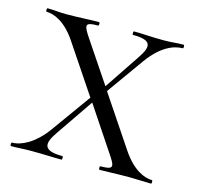

<svg xmlns="http://www.w3.org/2000/svg" viewBox="-77 -549 652 630"><g transform="rotate(15 249.5 -234.0)"><path d="M487 -12C462 -12 423 -27 385 -83L269 -256L359 -382C399 -437 440 -456 473 -456C476 -456 476 -468 473 -468C447 -468 434 -465 405 -465C359 -465 336 -468 304 -468C301 -468 301 -456 304 -456C371 -456 370 -433 339 -388L260 -270L162 -416C141 -449 143 -456 185 -456C189 -456 189 -468 185 -468C158 -468 116 -465 73 -465C53 -465 30 -468 11 -468C7 -468 7 -456 11 -456C35 -456 75 -441 112 -385L222 -221L125 -86C87 -34 44 -12 12 -12C8 -12 8 0 12 0C37 0 51 -2 80 -2C125 -2 151 0 183 0C186 0 186 -12 183 -12C114 -12 116 -38 145 -80L232 -207L336 -51C357 -19 354 -12 312 -12C309 -12 309 0 312 0C339 0 370 -2 413 -2C433 -2 467 0 487 0C490 0 490 -12 487 -12Z"/></g></svg>

Font: Cormorant SC
Style: Regular
Weight: 400
Designer: Christian Thalmann (Catharsis Fonts)
Version: Version 1.000;PS 001.000;hotconv 1.0.70;makeotf.lib2.5.58329